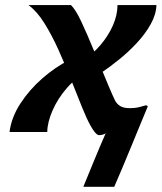

<svg xmlns="http://www.w3.org/2000/svg" viewBox="-20 -513 628 746"><path d="M423.8 212.9H303.7Q322.3 167.5 345.7 110.6Q369.1 53.7 390.6 4.9Q386.2 8.3 378.4 10.3Q370.6 12.2 365.2 12.2Q352.5 12.2 332.5 -23.4Q316.4 -52.2 299.3 -95Q282.2 -137.7 254.9 -206.1Q232.4 -263.2 206.8 -320.1Q181.2 -377 152.3 -423.1Q123.5 -469.2 90.8 -493.2H255.9Q274.4 -475.1 296.6 -427.5Q318.8 -379.9 343.3 -320.3Q382.3 -225.1 400.9 -181.4Q419.4 -137.7 426.8 -123Q433.6 -109.4 446.8 -101.1Q460 -92.8 483.9 -92.8Q506.3 -92.8 522.2 -97.2Q538.1 -101.6 547.4 -104Q552.2 -103 554.2 -99.6Q543 -72.8 526.6 -33Q510.3 6.8 491.9 51.3Q473.6 95.7 455.8 138.2Q438 180.7 423.8 212.9ZM248.5 -279.3 321.3 -232.9Q275.4 -211.9 240 -171.1Q204.6 -130.4 184.3 -84.2Q164.1 -38.1 163.6 0H17.1Q23.9 -56.2 58.8 -110.1Q93.8 -164.1 144.5 -208.5Q195.3 -252.9 248.5 -279.3ZM373 -230 300.8 -278.8Q339.4 -301.8 369.9 -337.4Q400.4 -373 418.5 -413.8Q436.5 -454.6 436.5 -493.2H587.9Q586.4 -456.1 565.4 -418.7Q544.4 -381.3 512 -346.4Q479.5 -311.5 442.6 -281.7Q405.8 -252 373 -230Z"/></svg>

Font: Andika
Style: Bold Italic
Weight: 700
Italic angle: -14°
Designer: Victor Gaultney, Annie Olsen, Julie Remington, Don Collingsworth, Eric Hays, Becca Hirsbrunner
Foundry: SIL International
Version: Version 6.101